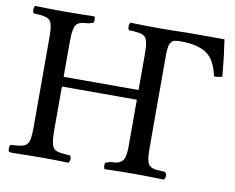

<svg xmlns="http://www.w3.org/2000/svg" viewBox="-73 -741 1024 838"><g transform="rotate(10 439.0 -322.5)"><path d="M525.9 -113.8V-320.8H193.8V-121.1Q193.8 -90.8 198.2 -70.8Q201.2 -54.7 209.5 -46.4Q217.8 -38.1 233.9 -35.2Q265.6 -30.8 280.8 -30.8Q283.2 -28.3 285.2 -21Q286.6 -14.6 285.2 -7.8Q280.8 1 279.8 2Q222.2 0 168 0Q121.6 0 27.8 2L16.1 0Q11.2 -6.8 13.2 -21Q13.2 -28.3 17.1 -30.8Q44.9 -33.2 47.9 -33.2Q57.6 -34.2 73.2 -38.1Q94.7 -44.9 99.1 -70.8Q103 -88.4 103 -122.1V-523.9Q103 -556.6 99.1 -574.2Q95.7 -594.7 83.5 -602.1Q71.3 -609.4 47.9 -611.8Q43.5 -612.3 33 -612.8Q22.5 -613.3 17.1 -613.8Q13.2 -617.7 13.2 -624Q11.7 -630.9 13.2 -637.2Q15.1 -645 18.1 -647Q79.6 -645 146 -645H160.2Q222.2 -645 279.8 -647Q283.7 -643.1 283.9 -632.8Q284.2 -622.6 280.8 -618.2L266.1 -615.2Q266.1 -612.8 261.2 -612.8Q241.7 -610.8 233.9 -609.9Q217.8 -606.9 209.5 -598.6Q201.2 -590.3 198.2 -574.2Q193.8 -554.7 193.8 -523.9V-363.8H525.9V-523.9Q525.9 -556.6 522 -574.2Q519 -590.8 510.5 -598.9Q502 -606.9 485.8 -609.9Q476.1 -611.3 459 -612.8Q455.6 -612.8 448.7 -613.3Q441.9 -613.8 439 -613.8Q437 -615.7 435.1 -624V-637.2L439.9 -647Q508.3 -645 562 -645H571.8Q626 -645 652.8 -646Q659.7 -646 671.9 -646.5Q684.1 -647 689.9 -647H703.1H716.8H731.9H787.1H856.9Q868.7 -568.8 876 -484.9Q856.4 -478.5 839.8 -480Q824.2 -552.7 784.4 -578.9Q744.6 -605 669.9 -605Q657.7 -605 644 -603Q630.9 -600.1 622.1 -582Q617.2 -564 617.2 -523.9V-122.1Q617.2 -88.4 621.1 -70.8Q624 -54.7 632.6 -46.4Q641.1 -38.1 657.2 -35.2Q661.6 -34.2 699.2 -32.2Q706.5 -29.3 708 -21Q709.5 -14.6 708 -7.8L703.1 2Q628.9 0 574.2 0H563Q510.3 0 439.9 2Q436 -2.4 435.8 -12.7Q435.5 -22.9 439 -26.9Q441.4 -27.3 446.5 -28.8Q451.7 -30.3 454.1 -30.8Q454.1 -33.2 459 -33.2Q470.2 -33.2 485.8 -35.2Q508.8 -40.5 517.3 -56.9Q525.9 -73.2 525.9 -113.8Z"/></g></svg>

Font: Common Serif News
Style: Regular
Weight: 450
Designer: Philipp H. Poll, Khaled Hosny
Foundry: Stefan Peev, Context Ltd.
Version: Version 1.026